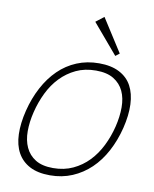

<svg xmlns="http://www.w3.org/2000/svg" viewBox="-97 -968 844 1050"><g transform="rotate(10 325.0 -442.5)"><path d="M514 -712 492 -695 352 -860 397 -895ZM604 -315Q586 -243 554 -183Q522 -123 477.5 -80.5Q433 -38 376.5 -14Q320 10 253 10Q185 10 140.5 -13.5Q96 -37 72.5 -79.5Q49 -122 47 -182Q45 -242 63 -315Q81 -387 113 -447Q145 -507 189 -550Q233 -593 289.5 -616.5Q346 -640 413 -640Q480 -640 525.5 -616.5Q571 -593 594 -550.5Q617 -508 619.5 -448Q622 -388 604 -315ZM561 -315Q575 -372 575 -423.5Q575 -475 557 -513.5Q539 -552 501.5 -575Q464 -598 403 -598Q341 -598 292.5 -575Q244 -552 207 -513.5Q170 -475 145 -423.5Q120 -372 106 -315Q92 -258 92 -207Q92 -156 110 -117Q128 -78 165 -55Q202 -32 263 -32Q324 -32 373 -55Q422 -78 459 -116.5Q496 -155 521.5 -206.5Q547 -258 561 -315Z"/></g></svg>

Font: TypoPRO Sinkin Sans
Style: 200 X Light Italic
Weight: 200
Italic angle: -112°
Designer: Keith Bates
Foundry: K-Type
Version: Sinkin Sans (version 1.0)  by Keith Bates   •   © 2014   www